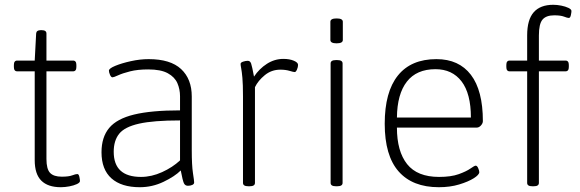

<svg xmlns="http://www.w3.org/2000/svg" viewBox="-20 -776 2422 802"><path d="M234 6Q180 6 152.5 -21.5Q125 -49 125 -107V-478H52Q38 -478 38 -496V-505Q38 -523 52 -523H125L131 -636Q132 -650 150 -650H154Q174 -650 174 -636V-523H285Q299 -523 299 -505V-496Q299 -478 285 -478H174V-112Q174 -70 189 -54Q204 -38 238 -38Q267 -38 281.5 -43.5Q296 -49 303 -49Q309 -49 311.5 -37.5Q314 -26 314 -20Q314 -13 301 -7Q288 -1 269.5 2.5Q251 6 234 6Z M564 6Q487 6 445.5 -31Q404 -68 404 -140Q404 -203 436 -241.5Q468 -280 540 -297.5Q612 -315 732 -315V-374Q732 -403 721 -428.5Q710 -454 681 -470Q652 -486 599 -486Q555 -486 523.5 -478Q492 -470 473.5 -461.5Q455 -453 450 -453Q444 -453 439.5 -463.5Q435 -474 435 -481Q435 -490 461.5 -501Q488 -512 526.5 -520.5Q565 -529 601 -529Q692 -529 736.5 -487.5Q781 -446 781 -373V-150Q781 -85 786 -53Q791 -21 791 -14Q791 -7 783 -3.5Q775 0 765 0Q753 0 748 -11Q743 -22 735 -64Q710 -39 663 -16.5Q616 6 564 6ZM569 -37Q613 -37 657 -57Q701 -77 732 -106V-273Q621 -273 561 -259.5Q501 -246 478 -217.5Q455 -189 455 -142Q455 -37 569 -37Z M1017 2Q995 2 995 -12V-373Q995 -424 992.5 -451Q990 -478 987.5 -490.5Q985 -503 985 -509Q985 -515 995.5 -518.5Q1006 -522 1015 -522Q1025 -522 1029 -510.5Q1033 -499 1041 -456Q1063 -489 1095 -509.5Q1127 -530 1164 -530Q1189 -530 1207 -522.5Q1225 -515 1225 -505Q1225 -496 1220.5 -485.5Q1216 -475 1211 -475Q1206 -475 1189.5 -480Q1173 -485 1151 -485Q1114 -485 1086 -462Q1058 -439 1045 -412V-12Q1045 2 1023 2Z M1383 2Q1361 2 1361 -12V-511Q1361 -525 1383 -525H1389Q1411 -525 1411 -511V-12Q1411 2 1389 2ZM1386 -595Q1360 -595 1360 -609V-685Q1360 -699 1386 -699Q1412 -699 1412 -685V-609Q1412 -595 1386 -595Z M1813 6Q1703 6 1645 -60Q1587 -126 1587 -259Q1587 -392 1642 -460.5Q1697 -529 1803 -529Q1897 -529 1947 -463.5Q1997 -398 1997 -270Q1997 -261 1989 -252Q1981 -243 1971 -243H1638Q1638 -144 1680.5 -90.5Q1723 -37 1814 -37Q1864 -37 1896 -48.5Q1928 -60 1945 -72Q1962 -84 1967 -84Q1973 -84 1977.5 -73.5Q1982 -63 1982 -57Q1982 -46 1959 -31.5Q1936 -17 1898 -5.5Q1860 6 1813 6ZM1638 -285H1947Q1947 -385 1908 -436Q1869 -487 1799 -487Q1720 -487 1679.5 -435Q1639 -383 1638 -285Z M2203 2Q2182 2 2182 -12V-478H2109Q2095 -478 2095 -496V-505Q2095 -523 2109 -523H2182V-628Q2182 -694 2209.5 -725Q2237 -756 2291 -756Q2307 -756 2324.5 -752.5Q2342 -749 2354.5 -743Q2367 -737 2367 -730Q2367 -724 2364.5 -712.5Q2362 -701 2356 -701Q2350 -701 2336 -706.5Q2322 -712 2295 -712Q2261 -712 2246 -694Q2231 -676 2231 -628V-523H2342Q2356 -523 2356 -505V-496Q2356 -478 2342 -478H2231V-12Q2231 2 2210 2Z"/></svg>

Font: Asap ExtraLight
Style: Regular
Weight: 200
Designer: Pablo Cosgaya
Foundry: Omnibus-Type
Version: Version 3.001; ttfautohint (v1.8.4.7-5d5b)